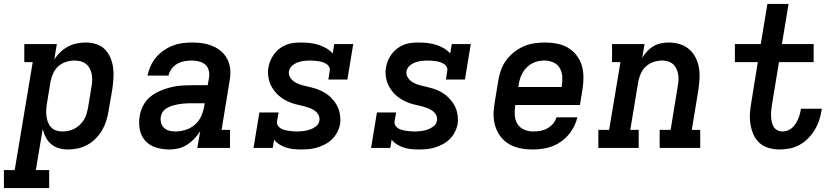

<svg xmlns="http://www.w3.org/2000/svg" viewBox="-61 -755 4281 980"><path d="M-41 205V113H14L106 -438H63V-530H229L216 -451Q229 -472 247 -489Q265 -506 286.5 -517.5Q308 -529 331 -533.5Q354 -538 377 -538Q405 -538 431 -529.5Q457 -521 475 -502.5Q493 -484 503 -459.5Q513 -435 516.5 -408.5Q520 -382 518 -354Q516 -326 512 -298L493 -188Q489 -163 481.5 -138.5Q474 -114 460.5 -91Q447 -68 428 -48.5Q409 -29 385.5 -16Q362 -3 336.5 2.5Q311 8 286 8Q262 8 239.5 1.5Q217 -5 200 -19.5Q183 -34 172.5 -54.5Q162 -75 157 -97L122 113H190V205ZM258 -84Q274 -84 289.5 -87.5Q305 -91 319.5 -98.5Q334 -106 346 -117.5Q358 -129 367 -143Q376 -157 380.5 -172.5Q385 -188 388 -203L406 -313Q409 -329 409.5 -345.5Q410 -362 407 -377Q404 -392 397 -405.5Q390 -419 378 -428.5Q366 -438 351 -442Q336 -446 319 -446Q319 -446 319 -446Q319 -446 319 -446Q297 -446 275.5 -439Q254 -432 237 -417Q220 -402 210.5 -381Q201 -360 197 -339L179 -229Q176 -212 175 -195.5Q174 -179 176 -163Q178 -147 183.5 -132Q189 -117 199.5 -105.5Q210 -94 225.5 -89Q241 -84 258 -84Z M803 8Q769 8 736 -2Q703 -12 681 -36Q659 -60 652.5 -94Q646 -128 652 -162Q656 -189 669.5 -215.5Q683 -242 705.5 -260.5Q728 -279 754.5 -290.5Q781 -302 808.5 -309Q836 -316 863.5 -318Q891 -320 918 -320H999L1006 -358Q1009 -377 1004.5 -395.5Q1000 -414 986.5 -425.5Q973 -437 954.5 -441.5Q936 -446 917 -446Q899 -446 880 -442.5Q861 -439 844 -429.5Q827 -420 815 -404Q803 -388 799 -369H692Q697 -394 707.5 -417.5Q718 -441 734.5 -461Q751 -481 773 -496.5Q795 -512 819 -521.5Q843 -531 868 -534.5Q893 -538 917 -538Q938 -538 959 -536Q980 -534 999.5 -528.5Q1019 -523 1037 -514Q1055 -505 1069.5 -492Q1084 -479 1094.5 -462Q1105 -445 1110 -425.5Q1115 -406 1115 -385Q1115 -364 1111 -343L1070 -92H1113V0H946L961 -86Q948 -65 931 -47Q914 -29 893.5 -16Q873 -3 850 2.5Q827 8 804 8Q804 8 804 8Q804 8 803 8ZM834 -84Q860 -84 886 -92Q912 -100 933 -118Q954 -136 965.5 -161Q977 -186 981 -212L984 -228H918Q906 -228 895 -227.5Q884 -227 872.5 -226Q861 -225 850 -223Q839 -221 827.5 -218Q816 -215 805 -210.5Q794 -206 784 -199Q774 -192 768 -181.5Q762 -171 760 -160Q757 -144 761 -128.5Q765 -113 776 -102.5Q787 -92 802.5 -88Q818 -84 834 -84Z M1476 8Q1457 8 1437 6Q1417 4 1399 -2Q1381 -8 1365 -18Q1349 -28 1338 -42L1331 0H1233L1263 -181H1361L1353 -136Q1351 -125 1356.5 -115.5Q1362 -106 1370.5 -100.5Q1379 -95 1389.5 -92Q1400 -89 1410.5 -87.5Q1421 -86 1432 -85Q1443 -84 1454 -84Q1471 -84 1487.5 -86Q1504 -88 1520.5 -93.5Q1537 -99 1552 -110.5Q1567 -122 1569 -139Q1572 -155 1564.5 -168.5Q1557 -182 1545 -190.5Q1533 -199 1519 -204Q1505 -209 1490 -213Q1475 -217 1460.5 -220Q1446 -223 1431.5 -228Q1417 -233 1403.5 -239.5Q1390 -246 1378 -254.5Q1366 -263 1355.5 -273Q1345 -283 1336.5 -295Q1328 -307 1321.5 -320Q1315 -333 1311.5 -348Q1308 -363 1307 -378.5Q1306 -394 1309 -410Q1312 -429 1319.5 -446.5Q1327 -464 1339 -480Q1351 -496 1367 -508Q1383 -520 1401.5 -527Q1420 -534 1438.5 -536Q1457 -538 1475 -538Q1498 -538 1520.5 -535.5Q1543 -533 1564 -526.5Q1585 -520 1604 -509Q1623 -498 1637 -482L1645 -530H1742L1712 -349H1615L1622 -394Q1624 -405 1618.5 -414.5Q1613 -424 1604.5 -429Q1596 -434 1586 -437.5Q1576 -441 1565 -442.5Q1554 -444 1543.5 -445Q1533 -446 1522 -446Q1506 -446 1490 -444Q1474 -442 1458.5 -436.5Q1443 -431 1430 -419.5Q1417 -408 1414 -392Q1411 -376 1418.5 -362.5Q1426 -349 1437.5 -340.5Q1449 -332 1463 -326.5Q1477 -321 1492 -317.5Q1507 -314 1521.5 -310.5Q1536 -307 1550.5 -302.5Q1565 -298 1578.5 -291.5Q1592 -285 1604 -277Q1616 -269 1626.5 -258.5Q1637 -248 1646 -236.5Q1655 -225 1661.5 -211.5Q1668 -198 1671.5 -184Q1675 -170 1676 -154Q1677 -138 1675 -123Q1671 -101 1661 -81.5Q1651 -62 1635.5 -46Q1620 -30 1600 -19.5Q1580 -9 1559.5 -2.5Q1539 4 1518 6Q1497 8 1476 8Z M2076 8Q2057 8 2037 6Q2017 4 1999 -2Q1981 -8 1965 -18Q1949 -28 1938 -42L1931 0H1833L1863 -181H1961L1953 -136Q1951 -125 1956.5 -115.5Q1962 -106 1970.5 -100.5Q1979 -95 1989.5 -92Q2000 -89 2010.5 -87.5Q2021 -86 2032 -85Q2043 -84 2054 -84Q2071 -84 2087.5 -86Q2104 -88 2120.5 -93.5Q2137 -99 2152 -110.5Q2167 -122 2169 -139Q2172 -155 2164.5 -168.5Q2157 -182 2145 -190.5Q2133 -199 2119 -204Q2105 -209 2090 -213Q2075 -217 2060.5 -220Q2046 -223 2031.5 -228Q2017 -233 2003.5 -239.5Q1990 -246 1978 -254.5Q1966 -263 1955.5 -273Q1945 -283 1936.5 -295Q1928 -307 1921.5 -320Q1915 -333 1911.5 -348Q1908 -363 1907 -378.5Q1906 -394 1909 -410Q1912 -429 1919.5 -446.5Q1927 -464 1939 -480Q1951 -496 1967 -508Q1983 -520 2001.5 -527Q2020 -534 2038.5 -536Q2057 -538 2075 -538Q2098 -538 2120.5 -535.5Q2143 -533 2164 -526.5Q2185 -520 2204 -509Q2223 -498 2237 -482L2245 -530H2342L2312 -349H2215L2222 -394Q2224 -405 2218.5 -414.5Q2213 -424 2204.5 -429Q2196 -434 2186 -437.5Q2176 -441 2165 -442.5Q2154 -444 2143.5 -445Q2133 -446 2122 -446Q2106 -446 2090 -444Q2074 -442 2058.5 -436.5Q2043 -431 2030 -419.5Q2017 -408 2014 -392Q2011 -376 2018.5 -362.5Q2026 -349 2037.5 -340.5Q2049 -332 2063 -326.5Q2077 -321 2092 -317.5Q2107 -314 2121.5 -310.5Q2136 -307 2150.5 -302.5Q2165 -298 2178.5 -291.5Q2192 -285 2204 -277Q2216 -269 2226.5 -258.5Q2237 -248 2246 -236.5Q2255 -225 2261.5 -211.5Q2268 -198 2271.5 -184Q2275 -170 2276 -154Q2277 -138 2275 -123Q2271 -101 2261 -81.5Q2251 -62 2235.5 -46Q2220 -30 2200 -19.5Q2180 -9 2159.5 -2.5Q2139 4 2118 6Q2097 8 2076 8Z M2660 8Q2636 8 2612.5 5Q2589 2 2567.5 -5.5Q2546 -13 2527.5 -26Q2509 -39 2495.5 -56Q2482 -73 2473 -94Q2464 -115 2460.5 -138Q2457 -161 2458.5 -184.5Q2460 -208 2464 -232L2482 -342Q2486 -369 2495.5 -396Q2505 -423 2522 -446.5Q2539 -470 2562.5 -488.5Q2586 -507 2612 -518.5Q2638 -530 2666 -534Q2694 -538 2721 -538Q2752 -538 2782.5 -532Q2813 -526 2838.5 -511Q2864 -496 2882 -472.5Q2900 -449 2908.5 -420.5Q2917 -392 2917 -360.5Q2917 -329 2912 -298L2899 -219H2569V-217Q2565 -192 2566.5 -167.5Q2568 -143 2579.5 -123.5Q2591 -104 2613 -94Q2635 -84 2660 -84Q2677 -84 2695.5 -87Q2714 -90 2731 -99Q2748 -108 2761 -122.5Q2774 -137 2779 -156H2886Q2877 -119 2855.5 -86.5Q2834 -54 2801.5 -31.5Q2769 -9 2732.5 -0.5Q2696 8 2660 8ZM2585 -311H2806V-313Q2810 -337 2809 -361.5Q2808 -386 2797 -406Q2786 -426 2764.5 -436Q2743 -446 2719 -446Q2703 -446 2687.5 -443Q2672 -440 2657 -432.5Q2642 -425 2629.5 -413Q2617 -401 2608.5 -387Q2600 -373 2595 -358Q2590 -343 2587 -327Z M2993 0V-92H3048L3106 -438H3063V-530H3229L3217 -460Q3228 -478 3242.5 -493.5Q3257 -509 3275 -519.5Q3293 -530 3313 -534Q3333 -538 3352 -538Q3381 -538 3408 -530Q3435 -522 3455.5 -504.5Q3476 -487 3488.5 -463Q3501 -439 3506 -412Q3511 -385 3509.5 -356Q3508 -327 3504 -298L3470 -92H3513V0H3306V-92H3362L3398 -313Q3401 -329 3402 -344.5Q3403 -360 3400.5 -375Q3398 -390 3391.5 -404Q3385 -418 3374.5 -427.5Q3364 -437 3349 -441.5Q3334 -446 3318 -446Q3297 -446 3275.5 -439Q3254 -432 3237 -417Q3220 -402 3210.5 -381Q3201 -360 3197 -339L3156 -92H3199V0Z M3918 8Q3889 8 3862 0Q3835 -8 3815.5 -25.5Q3796 -43 3785 -68Q3774 -93 3769.5 -121Q3765 -149 3767 -177.5Q3769 -206 3774 -234L3807 -438H3690V-530H3822L3856 -735H3964L3930 -530H4092V-438H3915L3879 -219Q3877 -205 3875.5 -190.5Q3874 -176 3874.5 -162Q3875 -148 3878 -134Q3881 -120 3887.5 -108.5Q3894 -97 3906.5 -90.5Q3919 -84 3933 -84Q3946 -84 3958.5 -88.5Q3971 -93 3981 -101.5Q3991 -110 3998.5 -121.5Q4006 -133 4011.5 -145Q4017 -157 4020.5 -169Q4024 -181 4026 -194Q4026 -195 4026.5 -196.5Q4027 -198 4027 -200H4134Q4133 -197 4133 -194.5Q4133 -192 4132 -190Q4128 -164 4119.5 -139Q4111 -114 4096.5 -90.5Q4082 -67 4062.5 -47.5Q4043 -28 4019 -15Q3995 -2 3969 3Q3943 8 3918 8Z"/></svg>

Font: Iosevka Curly Slab SmBdExObl
Style: Regular
Weight: 600
Width: 7
Italic angle: -9°
Monospace: yes
Designer: Belleve Invis
Foundry: Belleve Invis
Version: Version 11.1.0; ttfautohint (v1.8.3)